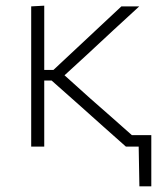

<svg xmlns="http://www.w3.org/2000/svg" viewBox="-20 -517 575 677"><path d="M90 0V-494.5L136 -497V-270.5H168.5L252.5 -349Q291 -385.5 330.5 -422Q369.5 -458.5 408 -494.5H471Q424.5 -451.5 378 -409Q331.5 -366 286 -323.5L207.5 -251.5L297 -171Q334 -138.5 371 -106Q408 -73 445 -40.5H513.5V140H471.5L469 0H424Q384 -35.5 343.8 -71.2Q303.5 -107 263.5 -143L162 -233H136V0Z"/></svg>

Font: Heraclito ExtraLight
Style: Regular
Weight: 200
Designer: Kostas Bartsokas (font) & Cristiano Sobral (main changes)
Foundry: Kostas Bartsokas (font) & Cristiano Sobral (main changes)
Version: Version 1.00;July 8, 2020;FontCreator 13.0.0.2655 64-bit